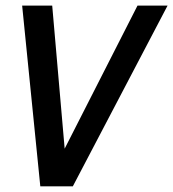

<svg xmlns="http://www.w3.org/2000/svg" viewBox="-20 -657 611 677"><path d="M570.8 -637.2 236.8 0H122.1L58.1 -637.2H164.1L208 -132.8L464.8 -637.2Z"/></svg>

Font: Anonymous Pro
Style: Bold Italic
Weight: 700
Italic angle: -12°
Monospace: yes
Designer: Mark Simonson
Version: Version 1.003